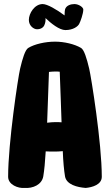

<svg xmlns="http://www.w3.org/2000/svg" viewBox="-20 -915 541 945"><path d="M162 -771C180 -771 194 -779 199 -793C203 -802 205 -814 204 -826C231 -800 272 -767 302 -767C340 -767 364 -785 370 -798C376 -809 390 -848 390 -868C390 -879 368 -895 346 -895C328 -895 305 -888 300 -868C299 -864 298 -855 298 -845V-839C259 -868 213 -895 190 -895C150 -895 122 -849 122 -817C122 -788 146 -771 162 -771ZM419 -577C407 -628 394 -670 379 -679C347 -698 296 -710 251 -710C203 -710 150 -698 119 -679C104 -670 91 -628 79 -577C69 -535 20 -211 20 -45C20 -6 69 13 101 10C142 13 186 -6 193 -47C198 -77 202 -118 205 -170C217 -169 233 -169 253 -169C263 -169 276 -170 289 -171C291 -119 295 -77 300 -47C307 -6 361 7 402 10C434 7 481 -6 481 -45C481 -211 429 -535 419 -577ZM253 -314C242 -314 228 -313 212 -311C215 -385 218 -469 221 -561C232 -562 241 -563 251 -563C259 -563 267 -563 274 -562C278 -471 280 -387 283 -313C273 -314 263 -314 253 -314Z"/></svg>

Font: Manosque
Style: Regular
Weight: 400
Designer: Ariel Martín Pérez
Foundry: Ariel Martín Pérez
Version: Version 1.005;hotconv 1.0.109;makeotfexe 2.5.65596